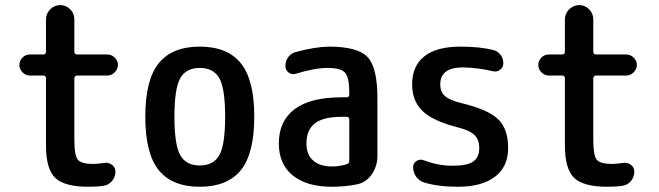

<svg xmlns="http://www.w3.org/2000/svg" viewBox="-20 -710 2540 740"><path d="M94.7 -418.9Q79.1 -418.9 66.9 -431.2Q54.7 -443.4 54.7 -460Q54.7 -475.6 66.4 -487.8Q78.1 -500 94.7 -500H146.5Q157.2 -500 157.2 -510.7V-634.8Q157.2 -658.2 173.8 -674.3Q190.4 -690.4 212.4 -690.4Q234.4 -690.4 250.5 -674.3Q266.6 -658.2 266.6 -634.8V-510.7Q266.6 -500 278.3 -500H393.6Q410.2 -500 422.4 -487.8Q434.6 -475.6 434.6 -460Q434.6 -444.3 422.4 -431.6Q410.2 -418.9 393.6 -418.9H278.3Q267.6 -418.9 266.6 -408.2V-169.9Q266.6 -111.3 279.8 -94.7Q293 -78.1 339.8 -78.1Q352.5 -78.1 380.9 -82Q397.5 -85 411.1 -75.2Q424.8 -65.4 424.8 -47.9Q424.8 -28.3 412.1 -12.7Q399.4 2.9 379.9 5.9Q354.5 9.8 320.3 9.8Q228.5 9.8 192.9 -24.4Q157.2 -58.6 157.2 -150.4V-408.2Q157.2 -418.9 146.5 -418.9Z M825.2 -408.7Q802.7 -448.2 750 -448.2Q697.3 -448.2 674.8 -408.7Q652.3 -369.1 652.3 -260.3Q652.3 -151.4 674.8 -111.8Q697.3 -72.3 750 -72.3Q802.7 -72.3 825.2 -111.8Q847.7 -151.4 847.7 -260.3Q847.7 -369.1 825.2 -408.7ZM908.2 -54.2Q856.4 9.8 750 9.8Q643.6 9.8 591.8 -54.2Q540 -118.2 540 -260.3Q540 -402.3 591.8 -466.3Q643.6 -530.3 750 -530.3Q856.4 -530.3 908.2 -466.3Q960 -402.3 960 -260.3Q960 -118.2 908.2 -54.2Z M1297.9 -259.8Q1225.6 -259.8 1193.4 -234.4Q1161.1 -209 1161.1 -157.2Q1161.1 -114.3 1187 -91.3Q1212.9 -68.4 1259.8 -68.4Q1289.1 -68.4 1316.4 -77.1Q1326.2 -80.1 1326.2 -91.8V-249Q1326.2 -259.8 1315.4 -259.8ZM1259.8 9.8Q1162.1 9.8 1108.4 -33.7Q1054.7 -77.1 1054.7 -157.2Q1054.7 -243.2 1115.2 -289.1Q1175.8 -335 1297.9 -335H1315.4Q1326.2 -335 1326.2 -345.7V-351.6Q1326.2 -410.2 1310.5 -429.2Q1294.9 -448.2 1242.2 -448.2Q1193.4 -448.2 1120.1 -425.8Q1105.5 -420.9 1092.8 -430.2Q1080.1 -439.5 1080.1 -455.1Q1080.1 -474.6 1090.8 -489.7Q1101.6 -504.9 1121.1 -509.8Q1193.4 -529.3 1248 -530.3Q1358.4 -530.3 1396.5 -490.2Q1434.6 -450.2 1434.6 -332V-108.4Q1434.6 -69.3 1412.6 -37.6Q1390.6 -5.9 1353.5 1Q1307.6 9.8 1259.8 9.8Z M1742.2 -219.7Q1647.5 -244.1 1607.9 -282.7Q1568.4 -321.3 1568.4 -384.8Q1568.4 -455.1 1615.2 -492.7Q1662.1 -530.3 1754.9 -530.3Q1828.1 -530.3 1879.9 -517.6Q1897.5 -513.7 1908.7 -499.5Q1919.9 -485.4 1919.9 -465.8Q1919.9 -450.2 1907.2 -440.9Q1894.5 -431.6 1879.9 -435.5Q1821.3 -449.2 1764.6 -450.2Q1676.8 -450.2 1676.8 -384.8Q1676.8 -356.4 1694.3 -340.3Q1711.9 -324.2 1754.9 -313.5Q1861.3 -288.1 1899.9 -250.5Q1938.5 -212.9 1938.5 -139.6Q1938.5 -67.4 1887.7 -28.8Q1836.9 9.8 1745.1 9.8Q1668 9.8 1614.3 -6.8Q1595.7 -12.7 1584 -28.8Q1572.3 -44.9 1572.3 -66.4Q1572.3 -81.1 1585 -89.4Q1597.7 -97.7 1612.3 -92.8Q1669.9 -70.3 1727.5 -71.3Q1780.3 -71.3 1803.7 -87.4Q1827.1 -103.5 1827.1 -139.6Q1827.1 -171.9 1808.6 -189.9Q1790 -208 1742.2 -219.7Z M2094.7 -418.9Q2079.1 -418.9 2066.9 -431.2Q2054.7 -443.4 2054.7 -460Q2054.7 -475.6 2066.4 -487.8Q2078.1 -500 2094.7 -500H2146.5Q2157.2 -500 2157.2 -510.7V-634.8Q2157.2 -658.2 2173.8 -674.3Q2190.4 -690.4 2212.4 -690.4Q2234.4 -690.4 2250.5 -674.3Q2266.6 -658.2 2266.6 -634.8V-510.7Q2266.6 -500 2278.3 -500H2393.6Q2410.2 -500 2422.4 -487.8Q2434.6 -475.6 2434.6 -460Q2434.6 -444.3 2422.4 -431.6Q2410.2 -418.9 2393.6 -418.9H2278.3Q2267.6 -418.9 2266.6 -408.2V-169.9Q2266.6 -111.3 2279.8 -94.7Q2293 -78.1 2339.8 -78.1Q2352.5 -78.1 2380.9 -82Q2397.5 -85 2411.1 -75.2Q2424.8 -65.4 2424.8 -47.9Q2424.8 -28.3 2412.1 -12.7Q2399.4 2.9 2379.9 5.9Q2354.5 9.8 2320.3 9.8Q2228.5 9.8 2192.9 -24.4Q2157.2 -58.6 2157.2 -150.4V-408.2Q2157.2 -418.9 2146.5 -418.9Z"/></svg>

Font: Rounded-X Mgen+ 1mn medium
Style: Regular
Weight: 500
Designer: [Source Han Sans]
Ryoko NISHIZUKA  (kana & ideographs); Paul D. Hunt (Latin, Greek & Cyrillic); Wenlong ZHANG  (bopomofo
Version: Version 1.059.20150602